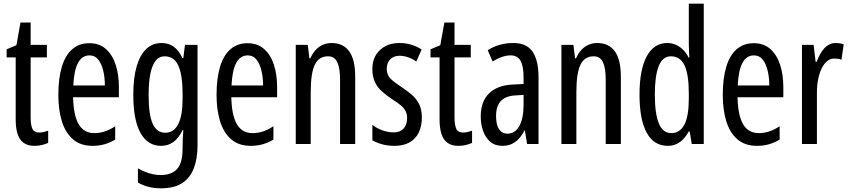

<svg xmlns="http://www.w3.org/2000/svg" viewBox="-20 -780 4599 1040"><path d="M193 -62Q205 -62 217 -65Q229 -68 241 -72V-6Q225 1 207 5.5Q189 10 166 10Q131 10 108.5 -6Q86 -22 75.5 -53.5Q65 -85 65 -133V-469H16V-513L69 -535L91 -658H146V-537H234V-469H146V-143Q146 -103 155.5 -82.5Q165 -62 193 -62Z M464 -546Q518 -546 553.5 -514.5Q589 -483 606.5 -429.5Q624 -376 624 -309V-253H376Q378 -156 406 -107.5Q434 -59 491 -59Q520 -59 547.5 -68Q575 -77 604 -96V-24Q576 -7 546 1.5Q516 10 482 10Q415 10 374 -26.5Q333 -63 314.5 -125Q296 -187 296 -265Q296 -356 315 -418.5Q334 -481 371.5 -513.5Q409 -546 464 -546ZM465 -480Q425 -480 403 -440Q381 -400 377 -317H548Q548 -361 539 -398Q530 -435 512 -457.5Q494 -480 465 -480Z M855 -547Q892 -547 919.5 -528Q947 -509 968 -466H973L982 -537H1050V6Q1050 80 1029.5 132.5Q1009 185 965.5 212.5Q922 240 852 240Q816 240 786 232.5Q756 225 727 209V132Q749 144 769.5 152Q790 160 810 164Q830 168 850 168Q909 168 939 135.5Q969 103 969 25V9Q969 -8 970 -29.5Q971 -51 973 -75H969Q948 -32 919.5 -11Q891 10 852 10Q780 10 741 -60Q702 -130 702 -266Q702 -359 720.5 -421.5Q739 -484 773 -515.5Q807 -547 855 -547ZM872 -475Q842 -475 823 -451Q804 -427 794.5 -380.5Q785 -334 785 -265Q785 -159 807 -110Q829 -61 875 -61Q898 -61 915.5 -72.5Q933 -84 945 -107Q957 -130 963 -164.5Q969 -199 969 -245V-270Q969 -341 958.5 -386.5Q948 -432 927 -453.5Q906 -475 872 -475Z M1321 -546Q1375 -546 1410.5 -514.5Q1446 -483 1463.5 -429.5Q1481 -376 1481 -309V-253H1233Q1235 -156 1263 -107.5Q1291 -59 1348 -59Q1377 -59 1404.5 -68Q1432 -77 1461 -96V-24Q1433 -7 1403 1.5Q1373 10 1339 10Q1272 10 1231 -26.5Q1190 -63 1171.5 -125Q1153 -187 1153 -265Q1153 -356 1172 -418.5Q1191 -481 1228.5 -513.5Q1266 -546 1321 -546ZM1322 -480Q1282 -480 1260 -440Q1238 -400 1234 -317H1405Q1405 -361 1396 -398Q1387 -435 1369 -457.5Q1351 -480 1322 -480Z M1776 -547Q1839 -547 1871.5 -502Q1904 -457 1904 -364V0H1822V-348Q1822 -411 1807 -443Q1792 -475 1757 -475Q1707 -475 1685 -429Q1663 -383 1663 -279V0H1582V-537H1647L1656 -464H1661Q1673 -491 1690 -509.5Q1707 -528 1729 -537.5Q1751 -547 1776 -547Z M2265 -144Q2265 -95 2247.5 -60.5Q2230 -26 2197 -8Q2164 10 2117 10Q2080 10 2050 1.5Q2020 -7 1997 -20V-104Q2019 -86 2050 -74.5Q2081 -63 2113 -63Q2147 -63 2166 -83.5Q2185 -104 2185 -141Q2185 -162 2177 -178Q2169 -194 2151.5 -209Q2134 -224 2105 -242Q2073 -263 2048.5 -285Q2024 -307 2010.5 -336Q1997 -365 1997 -406Q1997 -470 2037.5 -508.5Q2078 -547 2144 -547Q2178 -547 2207.5 -538Q2237 -529 2264 -512L2235 -447Q2221 -457 2206.5 -463.5Q2192 -470 2176.5 -474Q2161 -478 2145 -478Q2113 -478 2094 -459Q2075 -440 2075 -408Q2075 -387 2083 -371.5Q2091 -356 2109 -341.5Q2127 -327 2157 -307Q2189 -286 2213.5 -264Q2238 -242 2251.5 -213.5Q2265 -185 2265 -144Z M2489 -62Q2501 -62 2513 -65Q2525 -68 2537 -72V-6Q2521 1 2503 5.5Q2485 10 2462 10Q2427 10 2404.5 -6Q2382 -22 2371.5 -53.5Q2361 -85 2361 -133V-469H2312V-513L2365 -535L2387 -658H2442V-537H2530V-469H2442V-143Q2442 -103 2451.5 -82.5Q2461 -62 2489 -62Z M2760 -547Q2834 -547 2865.5 -499Q2897 -451 2897 -362V0H2835L2823 -74H2821Q2807 -46 2789.5 -27.5Q2772 -9 2750.5 0.5Q2729 10 2701 10Q2661 10 2635 -12.5Q2609 -35 2596.5 -71.5Q2584 -108 2584 -150Q2584 -230 2629 -274Q2674 -318 2756 -322L2816 -325V-360Q2816 -422 2799.5 -451Q2783 -480 2746 -480Q2724 -480 2700 -472Q2676 -464 2648 -447L2622 -508Q2653 -528 2687.5 -537.5Q2722 -547 2760 -547ZM2770 -263Q2718 -260 2692.5 -232.5Q2667 -205 2667 -152Q2667 -103 2683.5 -79.5Q2700 -56 2729 -56Q2770 -56 2793 -97.5Q2816 -139 2816 -212V-266Z M3215 -547Q3278 -547 3310.5 -502Q3343 -457 3343 -364V0H3261V-348Q3261 -411 3246 -443Q3231 -475 3196 -475Q3146 -475 3124 -429Q3102 -383 3102 -279V0H3021V-537H3086L3095 -464H3100Q3112 -491 3129 -509.5Q3146 -528 3168 -537.5Q3190 -547 3215 -547Z M3597 10Q3522 10 3483 -61Q3444 -132 3444 -268Q3444 -402 3483 -474.5Q3522 -547 3594 -547Q3618 -547 3639.5 -538Q3661 -529 3679 -511.5Q3697 -494 3710 -468H3714Q3713 -491 3712 -508.5Q3711 -526 3711 -542V-760H3792V0H3727L3716 -68H3711Q3697 -43 3680 -25.5Q3663 -8 3642.5 1Q3622 10 3597 10ZM3616 -59Q3663 -59 3687 -105Q3711 -151 3711 -244V-274Q3711 -378 3687.5 -426.5Q3664 -475 3614 -475Q3569 -475 3548 -422Q3527 -369 3527 -268Q3527 -165 3548.5 -112Q3570 -59 3616 -59Z M4063 -546Q4117 -546 4152.5 -514.5Q4188 -483 4205.5 -429.5Q4223 -376 4223 -309V-253H3975Q3977 -156 4005 -107.5Q4033 -59 4090 -59Q4119 -59 4146.5 -68Q4174 -77 4203 -96V-24Q4175 -7 4145 1.5Q4115 10 4081 10Q4014 10 3973 -26.5Q3932 -63 3913.5 -125Q3895 -187 3895 -265Q3895 -356 3914 -418.5Q3933 -481 3970.5 -513.5Q4008 -546 4063 -546ZM4064 -480Q4024 -480 4002 -440Q3980 -400 3976 -317H4147Q4147 -361 4138 -398Q4129 -435 4111 -457.5Q4093 -480 4064 -480Z M4506 -547Q4517 -547 4527.5 -545.5Q4538 -544 4550 -540L4538 -456Q4530 -460 4520 -461.5Q4510 -463 4499 -463Q4478 -463 4461 -449.5Q4444 -436 4431.5 -411Q4419 -386 4412 -352.5Q4405 -319 4405 -280V0H4324V-537H4387L4398 -445H4403Q4415 -476 4430 -499Q4445 -522 4464 -534.5Q4483 -547 4506 -547Z"/></svg>

Font: Noto Sans Display ExtraCondensed
Style: Regular
Weight: 400
Width: 2
Version: Version 2.003